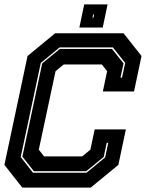

<svg xmlns="http://www.w3.org/2000/svg" viewBox="-20 -851 662 871"><path d="M81 0 0 -103 105 -597 230 -700H540.5L622 -597L588 -436H446.5L466 -528L442 -558.5H269L232 -528L156 -172L180 -141.5H353L390 -172L409.5 -264H551L517 -103L391.5 0ZM129.5 -67.5H372.5L457 -137L471 -203H464L450.5 -139L371.5 -74.5H133.5L81.5 -140.5L171.5 -563.5L251.5 -629H488L540.5 -563.5L526.5 -499H533.5L548 -565.5L492 -636H250.5L165 -565.5L74 -138.5ZM340 -726 362 -831H468L446 -726ZM399.5 -771H404L407 -785H402.5Z"/></svg>

Font: Tourney Thin ExtraBold
Style: Italic
Weight: 800
Italic angle: -12°
Version: Version 1.015